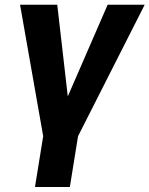

<svg xmlns="http://www.w3.org/2000/svg" viewBox="-20 -565 615 790"><path d="M62.5 -545.5H215.6L258.9 -168.3L422.9 -545.5H575.3L301.1 -4.6L267.4 204.5H123.9L157.7 -4.6Z"/></svg>

Font: Karasuma Gothic
Style: Bold Italic
Weight: 700
Italic angle: 9.39998°
Designer: Rasmus Andersson / Ryoko Nishizuka
Foundry: Genbu
Version: Version 1.00